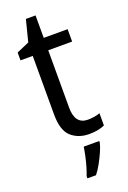

<svg xmlns="http://www.w3.org/2000/svg" viewBox="-166 -714 657 989"><g transform="rotate(-20 162.0 -219.0)"><path d="M239 -62Q256 -62 274 -65Q292 -68 305 -73V-6Q271 10 220 10Q161 10 122 -24.5Q83 -59 83 -148V-468H16V-511L85 -541L115 -659H168V-536H299V-468H168V-153Q168 -62 239 -62ZM255 70Q250 91 238 118Q226 145 211 172.5Q196 200 179 221H132V209Q139 192 147 165Q155 138 161 110Q167 82 170 61H255Z"/></g></svg>

Font: Noto Sans Gujarati SemiCondensed
Style: Regular
Weight: 400
Width: 4
Designer: Jelle Bosma - Monotype Design Team, Universal Thirst
Foundry: Monotype Imaging Inc.
Version: Version 2.106; ttfautohint (v1.8.4.7-5d5b)